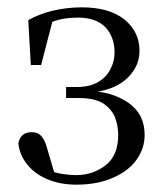

<svg xmlns="http://www.w3.org/2000/svg" viewBox="-20 -491 448 523"><path d="M188 12Q246 12 288 -7Q330 -25 352 -56Q374 -87 374 -123Q374 -152 363 -174Q351 -196 330 -211Q308 -226 279 -235Q249 -243 213 -244V-238Q259 -240 292 -255Q324 -270 342 -296Q360 -321 360 -353Q360 -404 319 -438Q277 -471 203 -471Q163 -471 124 -462Q84 -452 57 -436L64 -314H92L126 -445L97 -419Q112 -429 136 -436Q159 -443 193 -443Q241 -443 267 -417Q292 -390 292 -348Q292 -324 281 -303Q270 -281 248 -268Q225 -254 189 -254H160V-224H194Q236 -224 260 -210Q283 -195 293 -172Q302 -149 302 -123Q302 -68 268 -41Q233 -14 187 -14Q166 -14 140 -19Q114 -24 94 -39L131 -10L108 -88Q103 -108 93 -120Q83 -131 67 -131Q57 -131 50 -128Q42 -125 37 -118Q32 -111 30 -100Q34 -67 55 -42Q76 -16 111 -2Q145 12 188 12Z"/></svg>

Font: Source Serif 4 48pt
Style: Regular
Weight: 400
Designer: Frank Grie√ühammer
Foundry: Adobe Systems Incorporated
Version: Version 4.004;hotconv 1.0.116;makeotfexe 2.5.65601